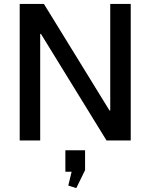

<svg xmlns="http://www.w3.org/2000/svg" viewBox="-20 -720 771 984"><path d="M650 -700V0H526L190 -546H186V0H81V-700H205L541 -154H545V-700ZM416 50V152L371 244L330 231L362 98L405 160H315V50Z"/></svg>

Font: Pathway Extreme Medium
Style: Regular
Weight: 500
Designer: Eduardo Rodriguez Tunni
Foundry: Eduardo Rodriguez Tunni
Version: Version 1.001;gftools[0.9.26]